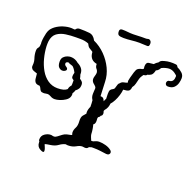

<svg xmlns="http://www.w3.org/2000/svg" viewBox="-153 -915 1196 1180"><g transform="rotate(20 445.0 -325.0)"><path d="M229 105Q206 93 206 64V60Q201 55 201 48Q201 23 220 10Q239 -3 258 -3Q265 -3 268.5 -1.5Q272 0 280 0Q289 0 300 -8.5Q311 -17 323.5 -26.5Q336 -36 349 -39L377 -45L382 -48L381 -50Q378 -58 378 -64Q378 -80 387 -96.5Q396 -113 394 -141Q392 -168 402 -180.5Q412 -193 419 -200Q418 -203 418 -210Q418 -218 420.5 -228Q423 -238 428 -248Q428 -259 427.5 -270Q427 -281 426 -291Q422 -296 418.5 -305Q415 -314 415 -327Q415 -341 416 -349.5Q417 -358 417 -363Q417 -369 414.5 -373Q412 -377 404 -384Q393 -392 389 -400Q385 -408 385 -415Q385 -425 388.5 -435Q392 -445 393 -457Q392 -471 383 -480.5Q374 -490 374 -509Q331 -517 325 -559Q325 -562 324.5 -565.5Q324 -569 322 -571Q306 -580 298 -586Q290 -592 282 -609Q258 -619 229 -619H199Q166 -619 133 -614.5Q100 -610 76.5 -593Q53 -576 48 -538Q47 -531 47 -522.5Q47 -514 47 -506Q49 -467 59 -428.5Q69 -390 87.5 -357.5Q106 -325 134 -305.5Q162 -286 198 -286Q242 -286 260 -303Q262 -319 274 -331Q275 -336 275 -341.5Q275 -347 275 -354V-366Q268 -370 264 -374Q260 -378 260 -387Q260 -398 264 -411Q253 -434 239 -446Q233 -448 228 -450Q223 -452 218 -453Q215 -454 211 -458Q192 -458 192 -446Q192 -436 202 -430Q214 -423 214 -415Q214 -408 206.5 -403Q199 -398 189 -398Q177 -398 166 -408.5Q155 -419 155 -446Q155 -465 165 -475.5Q175 -486 188 -490.5Q201 -495 211 -495Q226 -495 239 -489.5Q252 -484 262 -475Q279 -467 290.5 -453Q302 -439 302 -418V-413Q304 -407 306 -401Q308 -395 309 -388Q318 -383 324.5 -375.5Q331 -368 331 -356Q331 -340 324.5 -330Q318 -320 311 -315L307 -312Q305 -305 302.5 -299.5Q300 -294 296 -289Q296 -287 296.5 -284.5Q297 -282 297 -280Q297 -274 294 -265Q289 -251 272.5 -240Q256 -229 237 -223Q218 -217 205 -217Q189 -217 177 -224.5Q165 -232 153 -232Q146 -232 141 -230.5Q136 -229 128 -229Q114 -229 108.5 -235Q103 -241 100 -249Q97 -257 90 -263Q69 -263 61 -273Q53 -283 52 -298.5Q51 -314 49 -328Q21 -336 14 -343.5Q7 -351 7 -361Q7 -366 7.5 -370.5Q8 -375 8 -380Q8 -393 4 -406Q-5 -432 -5 -456Q-5 -472 1.5 -478.5Q8 -485 9 -495Q9 -498 9 -501Q9 -504 10 -508Q10 -511 9.5 -513.5Q9 -516 9 -519Q9 -528 10 -536Q11 -544 12 -551Q14 -565 17.5 -579Q21 -593 28 -605Q41 -624 64 -638Q87 -652 114.5 -658.5Q142 -665 165 -662Q168 -661 171 -661.5Q174 -662 177 -662Q186 -676 202 -676Q238 -676 266 -673Q294 -670 310 -638Q352 -619 385.5 -585Q419 -551 439 -509Q459 -467 460 -423L464 -331Q476 -331 483 -325Q486 -323 493 -308Q495 -315 497.5 -319.5Q500 -324 502 -327Q502 -335 501.5 -343Q501 -351 501 -360Q501 -379 506 -386Q511 -393 518 -396Q525 -399 530 -406Q535 -424 538 -433Q541 -442 548 -446Q556 -457 570 -459.5Q584 -462 593 -466Q591 -474 591 -477Q591 -480 595.5 -499Q600 -518 606.5 -538Q613 -558 619 -563Q625 -568 633 -571Q641 -574 649 -575Q653 -579 657 -580Q656 -585 655.5 -589Q655 -593 655 -597Q656 -622 672 -624.5Q688 -627 704 -628Q709 -634 715 -639Q721 -644 728 -648Q732 -655 737.5 -659.5Q743 -664 759 -668Q776 -673 794.5 -674Q813 -675 830 -673Q843 -673 847 -660Q865 -652 880 -638.5Q895 -625 895 -605Q895 -590 890 -572Q885 -554 871.5 -541Q858 -528 832 -528Q823 -528 818.5 -533.5Q814 -539 814 -546Q814 -553 818.5 -558.5Q823 -564 832 -564Q858 -567 858 -605Q858 -610 840.5 -622Q823 -634 804 -634Q795 -634 781 -630.5Q767 -627 754 -620V-619Q743 -600 729 -596V-594Q723 -569 711.5 -562Q700 -555 689 -553Q686 -548 680.5 -546Q675 -544 667 -543Q654 -526 649.5 -509Q645 -492 641.5 -477Q638 -462 628 -450Q626 -430 616.5 -423.5Q607 -417 581 -416Q580 -400 573.5 -378.5Q567 -357 557 -338Q547 -319 537 -309Q536 -296 531.5 -284Q527 -272 516 -259L513 -252Q515 -246 516 -242.5Q517 -239 517 -238Q517 -228 514 -224Q511 -220 506 -218Q505 -213 501.5 -209.5Q498 -206 494 -204Q492 -198 492 -196Q492 -192 492.5 -188Q493 -184 493 -179Q493 -172 491 -165Q489 -158 482 -153H481Q485 -140 487 -127Q490 -109 490 -100.5Q490 -92 492 -84Q494 -76 502 -58L503 -54H515Q524 -58 533.5 -61.5Q543 -65 553 -65Q573 -65 595 -59Q617 -53 631 -42Q641 -35 641 -25Q641 -18 635 -13Q629 -8 618 -9Q593 -12 575.5 -14.5Q558 -17 533 -17H520Q516 -16 512.5 -14.5Q509 -13 504 -12Q498 0 482 0Q478 0 474 -1Q470 -2 465 -2Q449 -2 428.5 10Q408 22 379 22Q375 22 371.5 21.5Q368 21 365 20Q345 24 326 38Q307 52 280 56Q274 57 260.5 59Q247 61 242 64Q242 65 248.5 79Q255 93 255 103Q255 112 248 112Q242 112 229 105ZM475 -715Q453 -715 443 -720Q433 -725 433 -745Q433 -761 450 -761Q470 -761 486 -759Q502 -757 523 -757Q539 -757 551.5 -758Q564 -759 577 -759H604Q611 -759 615 -760.5Q619 -762 623 -762Q629 -762 635 -756Q641 -750 641 -741V-738Q641 -732 639 -725.5Q637 -719 628 -719Q614 -719 601 -720Q588 -721 576 -721Q551 -721 525.5 -718Q500 -715 475 -715Z"/></g></svg>

Font: Are You Serious
Style: Regular
Weight: 400
Designer: Robert E. Leuschke
Foundry: Robert E. Leuschke
Version: Version 1.100